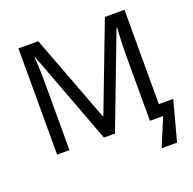

<svg xmlns="http://www.w3.org/2000/svg" viewBox="-152 -869 1221 1213"><g transform="rotate(-20 458.5 -263.0)"><path d="M412 0 177 -626H173Q176 -600 177.5 -565.5Q179 -531 179.5 -497.5Q180 -464 180 -442V0H97V-714H230L451 -129H455L678 -714H810V-80H907L835 188H731L810 0H721V-448Q721 -472 722 -505.5Q723 -539 724.5 -571.5Q726 -604 728 -625H724L486 0Z"/></g></svg>

Font: Apis
Style: Regular
Weight: 400
Designer: Monotype Design Team
Foundry: Monotype Imaging Inc.
Version: Version 2.000; build 0001